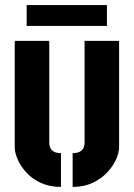

<svg xmlns="http://www.w3.org/2000/svg" viewBox="-20 -731 527 756"><path d="M85 -629V-711H401V-629ZM266 5V-128Q284 -128 294.5 -134Q305 -140 309 -149Q313 -158 313 -167V-570H449V-151Q449 -131 437.5 -104.5Q426 -78 403 -53Q380 -28 345.5 -11.5Q311 5 266 5ZM220 5Q175 5 140.5 -11Q106 -27 83.5 -52Q61 -77 49.5 -103.5Q38 -130 38 -151V-570H174V-167Q174 -158 178 -149Q182 -140 192 -134Q202 -128 220 -128Z"/></svg>

Font: Stick No Bills ExtraBold
Style: Regular
Weight: 800
Version: Version 2.000